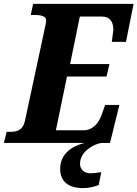

<svg xmlns="http://www.w3.org/2000/svg" viewBox="-37 -734 706 986"><path d="M272 134C272 198 315 232 389 232C417 232 444 226 470 216L483 150C458 154 441 156 428 156C399 156 374 139 374 107C374 42 448 5 484 0H528L576 -195H503L487 -150C472 -104 441 -65 392 -65H250L307 -341H510L525 -405H323L373 -649H487C528 -649 545 -621 545 -582C545 -575 538 -527 537 -519H610L649 -714H133L121 -657H142C175 -657 200 -650 200 -630C200 -619 196 -602 192 -584L91 -113C81 -65 49 -57 17 -57H-3L-17 0H397C331 17 272 56 272 134Z"/></svg>

Font: Noto Serif SemiCondensed Extra
Style: Italic
Weight: 800
Width: 4
Italic angle: -12°
Designer: Monotype Design Team
Foundry: Monotype Imaging Inc.
Version: Version 1.901